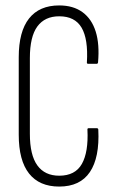

<svg xmlns="http://www.w3.org/2000/svg" viewBox="-20 -681 431 707"><path d="M198 6Q125 6 87 -42Q49 -90 49 -185V-470Q49 -565 87 -613Q125 -661 198 -661Q250 -661 284 -636Q318 -611 332.5 -564.5Q347 -518 341 -451Q340 -446 336 -446H305Q299 -446 300 -452Q305 -537 280.5 -579Q256 -621 198 -621Q145 -621 117.5 -583.5Q90 -546 90 -467V-188Q90 -110 117.5 -72Q145 -34 198 -34Q257 -34 281.5 -77.5Q306 -121 302 -203Q301 -209 307 -209H336Q342 -209 342 -203Q347 -101 311 -47.5Q275 6 198 6Z"/></svg>

Font: Sofia Sans Extra Condensed Light
Style: Regular
Weight: 300
Designer: Botio Nikoltchev, Ani Petrova
Foundry: lettersoup
Version: Version 4.101